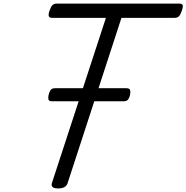

<svg xmlns="http://www.w3.org/2000/svg" viewBox="-20 -1040 1044 1075"><path d="M305 15Q263 15 270 -13L573 -940H272Q257 -940 253.5 -949Q250 -958 257 -980Q265 -1003 274 -1011.5Q283 -1020 298 -1020H984Q999 -1020 1002.5 -1011.5Q1006 -1003 998 -980Q991 -958 982 -949Q973 -940 958 -940H660L358 -13Q353 1 340 8Q327 15 305 15ZM271 -473Q253 -473 251 -484Q249 -495 252 -508Q255 -522 262 -534Q269 -546 288 -546H688Q707 -546 709 -534Q711 -522 708 -508Q705 -495 698 -484Q691 -473 673 -473Z"/></svg>

Font: Playwrite IN
Style: Regular
Weight: 400
Designer: Veronika Burian, José Scaglione
Foundry: TypeTogether
Version: Version 1.002